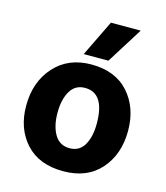

<svg xmlns="http://www.w3.org/2000/svg" viewBox="-110 -815 788 909"><g transform="rotate(15 283.5 -361.0)"><path d="M532 -256Q532 -141 466.5 -66.5Q401 8 284 8Q165 8 100 -63.5Q35 -135 35 -247Q35 -364 103 -439.5Q171 -515 284 -515Q402 -515 467 -442Q532 -369 532 -256ZM285 -105Q333 -105 356.5 -145.5Q380 -186 380 -251Q380 -400 283 -400Q235 -400 211 -359Q187 -318 187 -253Q187 -188 211.5 -146.5Q236 -105 285 -105ZM356 -553H235L321 -730H467Z"/></g></svg>

Font: Hind Guntur
Style: Bold
Weight: 700
Designer: Manushi Parikh, Hitesh Malaviya
Foundry: Indian Type Foundry
Version: Version 1.002;PS 1.0;hotconv 1.0.86;makeotf.lib2.5.63406; tt